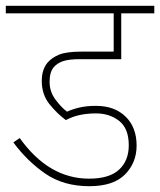

<svg xmlns="http://www.w3.org/2000/svg" viewBox="-20 -642 552 662"><path d="M311 -251Q283 -251 257.5 -246Q232 -241 207 -228Q177 -250 150.5 -283Q124 -316 124 -363Q124 -401 143 -425Q158 -443 183.5 -453.5Q209 -464 261 -464H372V-596H0V-622H512V-596H398V-438H255Q219 -438 198.5 -431.5Q178 -425 165 -410Q151 -393 151 -360Q151 -326 171 -299Q191 -272 211 -257Q231 -266 255 -271.5Q279 -277 311 -277Q375 -277 413 -240Q451 -203 451 -140Q451 -81 411 -40.5Q371 0 288 0Q200 0 137.5 -42.5Q75 -85 26 -151L48 -166Q148 -26 287 -26Q357 -26 390.5 -57Q424 -88 424 -141Q424 -199 391 -225Q358 -251 311 -251Z"/></svg>

Font: Noto Sans SemiCondensed Thin
Style: Italic
Weight: 100
Width: 4
Italic angle: -12°
Designer: Monotype Design Team
Foundry: Monotype Imaging Inc.
Version: Version 2.013; ttfautohint (v1.8.4.7-5d5b)